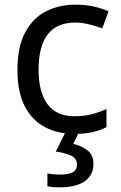

<svg xmlns="http://www.w3.org/2000/svg" viewBox="-20 -566 520 826"><path d="M300 10Q229 10 173.5 -19Q118 -48 86.5 -109Q55 -170 55 -265Q55 -364 88 -426Q121 -488 177.5 -517Q234 -546 306 -546Q347 -546 385 -537.5Q423 -529 447 -517L420 -444Q396 -453 364 -461Q332 -469 304 -469Q146 -469 146 -266Q146 -169 184.5 -117.5Q223 -66 299 -66Q343 -66 376.5 -75Q410 -84 438 -97V-19Q411 -5 378.5 2.5Q346 10 300 10ZM382 139Q382 187 345 213.5Q308 240 234 240Q202 240 184 235V180Q193 182 208 183.5Q223 185 237 185Q273 185 292 175.5Q311 166 311 141Q311 115 284.5 103Q258 91 220 86L263 0H321L295 53Q331 61 356.5 81Q382 101 382 139Z"/></svg>

Font: Noto Sans Test
Style: Regular
Weight: 400
Version: Version 1.002; ttfautohint (v1.8.4.7-5d5b)